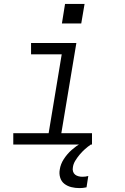

<svg xmlns="http://www.w3.org/2000/svg" viewBox="-20 -740 640 983"><path d="M48 0V-58H229L296 -462H139V-520H371L294 -58H451V0ZM387 223Q365 223 345 218Q325 213 309.5 201Q294 189 288 169Q282 149 286 128Q290 100 307 74Q324 48 346.5 28Q369 8 395.5 -7.5Q422 -23 450 -32L445 0Q429 11 414.5 24Q400 37 387.5 52Q375 67 365 83.5Q355 100 353 118Q351 128 354 138Q357 148 364.5 154Q372 160 382 162.5Q392 165 402 165Q410 165 417.5 164Q425 163 432 161L423 219Q414 221 405 222Q396 223 387 223ZM396 -620H297L313 -720H413Z"/></svg>

Font: Iosevka SS04 Lt Ex Obl
Style: Regular
Weight: 300
Width: 7
Italic angle: -9°
Monospace: yes
Designer: Belleve Invis
Foundry: Belleve Invis
Version: Version 19.0.0; ttfautohint (v1.8.4)